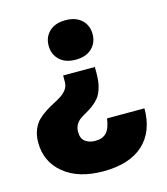

<svg xmlns="http://www.w3.org/2000/svg" viewBox="-110 -611 783 902"><g transform="rotate(-15 282.0 -160.0)"><path d="M282.2 206.1Q160.6 206.1 90.3 147.9Q20 89.8 20 -3.9Q20 -37.6 30.8 -64.5Q41.5 -91.3 58.6 -108.2Q75.7 -125 96.4 -138.4Q117.2 -151.9 138.2 -162.6Q159.2 -173.3 176.3 -184.6Q193.4 -195.8 204.1 -211.2Q214.8 -226.6 214.8 -246.1V-277.8H369.1V-246.1Q369.1 -207.5 360.6 -178.2Q352.1 -148.9 338.4 -132.1Q324.7 -115.2 308.1 -102.8Q291.5 -90.3 274.9 -81.3Q258.3 -72.3 244.6 -62.7Q231 -53.2 222.4 -38.3Q213.9 -23.4 213.9 -2.9Q213.9 28.8 233.2 43.5Q252.4 58.1 282.2 58.1Q317.4 58.1 336.4 38.1Q355.5 18.1 361.8 -29.8H543.9Q543.9 83 476.6 144.5Q409.2 206.1 282.2 206.1ZM370.6 -361.1Q342.3 -334 292 -334Q241.7 -334 213.4 -361.1Q185.1 -388.2 185.1 -430.2Q185.1 -472.2 213.4 -499Q241.7 -525.9 292 -525.9Q342.3 -525.9 370.6 -499Q398.9 -472.2 398.9 -430.2Q398.9 -388.2 370.6 -361.1Z"/></g></svg>

Font: Creato Display Black
Style: Regular
Weight: 900
Version: Version 1.000